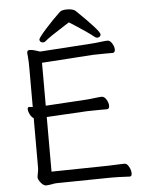

<svg xmlns="http://www.w3.org/2000/svg" viewBox="-60 -940 758 998"><g transform="rotate(-5 319.0 -441.0)"><path d="M303 -806Q226 -758 202 -737Q197 -732 189 -732Q181 -732 176 -736.5Q171 -741 171 -748Q171 -757 211 -801.5Q251 -846 290 -883Q301 -892 328 -892Q342 -892 354 -889Q366 -886 372 -880Q490 -766 490 -748Q490 -741 485 -736.5Q480 -732 472 -732Q464 -732 459 -737Q427 -763 354 -810Q351 -812 331 -824ZM87 -404H89Q93 -404 97 -403Q101 -402 106 -402V-604Q106 -645 104 -661L102 -685Q102 -699 116 -699Q127 -699 144 -694Q161 -689 169 -686L440 -704Q459 -705 489 -709Q512 -712 523 -712Q536 -712 546.5 -695Q557 -678 557 -663Q557 -646 544 -646H502Q460 -646 441 -645L174 -627V-403L385 -416Q404 -417 434 -421Q457 -424 468 -424Q481 -424 491.5 -407Q502 -390 502 -374Q502 -357 489 -357H447Q405 -357 386 -356L174 -344V-59L472 -64Q489 -64 521 -66L555 -67H556Q568 -67 578 -49Q588 -31 588 -14Q588 2 577 2H576Q564 2 554 1Q518 -1 489 -1H473L195 3Q185 3 167 7Q163 7 155.5 8.5Q148 10 141 10Q127 10 113 -7Q99 -24 99 -37Q99 -41 102.5 -58Q106 -75 106 -84V-344Q95 -350 87 -365.5Q79 -381 79 -393Q79 -404 87 -404Z"/></g></svg>

Font: Iansui 0.93
Style: Regular
Weight: 400
Designer: But Ko / Fontworks Inc.
Foundry: zi-hi.com / Fontworks Inc.
Version: Version 0.931